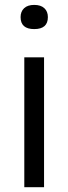

<svg xmlns="http://www.w3.org/2000/svg" viewBox="-20 -782 286 802"><path d="M81.5 0V-542.5H164V0ZM123 -660.5Q66 -660.5 66 -710.5Q66 -734 80.8 -747.8Q95.5 -761.5 123 -761.5Q150.5 -761.5 165.2 -747.8Q180 -734 180 -710.5Q180 -660.5 123 -660.5Z"/></svg>

Font: Encode Sans SemiExpanded SemiExpanded
Style: Regular
Weight: 400
Width: 6
Designer: Multiple Designers
Foundry: Impallari Type
Version: Version 3.000; ttfautohint (v1.8.3) -l 8 -r 50 -G 200 -x 14 